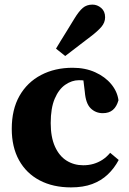

<svg xmlns="http://www.w3.org/2000/svg" viewBox="-20 -798 560 833"><path d="M288 15Q210 15 152 -15.5Q94 -46 62.5 -103Q31 -160 31 -239Q31 -323 64.5 -382Q98 -441 158 -472.5Q218 -504 295 -504Q350 -504 393 -484.5Q436 -465 462.5 -433Q489 -401 494 -363Q486 -335 469.5 -321Q453 -307 426 -307Q395 -307 373.5 -328Q352 -349 348 -399L339 -473L412 -429Q390 -440 369 -445Q348 -450 322 -450Q292 -450 263.5 -430.5Q235 -411 217.5 -370Q200 -329 200 -264Q200 -203 218.5 -162Q237 -121 269 -101Q301 -81 341 -81Q365 -81 385.5 -87Q406 -93 424 -104.5Q442 -116 458 -135L495 -104Q476 -68 447.5 -41Q419 -14 380 0.5Q341 15 288 15ZM223 -587Q233 -604 243.5 -621Q254 -638 268 -660.5Q282 -683 302 -716Q322 -749 339 -763.5Q356 -778 381 -778Q402 -778 419 -763.5Q436 -749 436 -723Q436 -700 419.5 -681Q403 -662 374 -640Q347 -619 327.5 -604.5Q308 -590 293 -578Q278 -566 263 -555Z"/></svg>

Font: Source Serif 4 18pt
Style: Bold
Weight: 700
Designer: Frank Grießhammer
Foundry: Adobe Systems Incorporated
Version: Version 4.004;hotconv 1.0.116;makeotfexe 2.5.65601